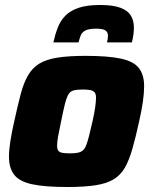

<svg xmlns="http://www.w3.org/2000/svg" viewBox="-20 -742 612 770"><path d="M250 8Q160 8 109 -3Q58 -14 37 -41Q16 -68 16 -113Q16 -140 21.5 -175.5Q27 -211 37 -255Q51 -319 63 -364.5Q75 -410 92.5 -440Q110 -470 138 -487Q166 -504 211 -511Q256 -518 323 -518Q413 -518 464.5 -507Q516 -496 537 -469Q558 -442 558 -396Q558 -369 553 -334Q548 -299 538 -255Q524 -191 511 -145.5Q498 -100 481 -70Q464 -40 436 -23Q408 -6 363 1Q318 8 250 8ZM261 -127Q280 -127 292 -129.5Q304 -132 312 -138.5Q320 -145 325.5 -159Q331 -173 337 -196.5Q343 -220 351 -255Q359 -291 362 -313.5Q365 -336 365 -351Q365 -365 359.5 -371.5Q354 -378 343 -380.5Q332 -383 313 -383Q289 -383 275.5 -379.5Q262 -376 254.5 -363.5Q247 -351 240.5 -325.5Q234 -300 225 -255Q217 -218 213 -195Q209 -172 209 -158Q209 -144 214 -137.5Q219 -131 230.5 -129Q242 -127 261 -127ZM194 -572Q201 -604 212 -632Q223 -660 243 -680Q263 -700 296.5 -711Q330 -722 381 -722Q433 -722 462.5 -711Q492 -700 504.5 -680Q517 -660 517 -631Q517 -618 515 -603Q513 -588 509 -572H409Q411 -579 412 -586Q413 -593 413 -599Q413 -612 403.5 -619.5Q394 -627 365 -627Q337 -627 323 -620Q309 -613 304 -600.5Q299 -588 295 -572Z"/></svg>

Font: Saira Thin ExtraBold
Style: Italic
Weight: 800
Italic angle: -12°
Version: Version 1.101